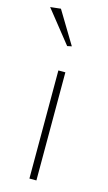

<svg xmlns="http://www.w3.org/2000/svg" viewBox="-123 -755 448 796"><g transform="rotate(15 101.0 -357.0)"><path d="M-10 -709 35 -714 119 -575 100 -571ZM91 -464H121V0H91Z"/></g></svg>

Font: Athiti ExtraLight
Style: Regular
Weight: 275
Designer: CadsonDemak Team
Foundry: CadsonDemak
Version: Version 1.033